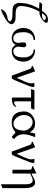

<svg xmlns="http://www.w3.org/2000/svg" viewBox="1410 -2160 978 3839"><g transform="rotate(90 1899.5 -241.0)"><path d="M437.5 -677.2C437.5 -702.1 410.2 -710.4 389.2 -710.4C353 -710.4 303.2 -705.1 273.4 -680.2C246.6 -657.7 202.1 -598.6 196.8 -590.3C118.7 -590.3 95.2 -591.3 70.8 -599.6L17.1 -545.9C61 -534.2 108.4 -534.2 153.8 -534.2C93.8 -431.2 39.1 -309.6 39.1 -123C39.1 -76.7 76.7 -23.9 119.1 -11.7C152.3 -2.4 183.6 -0.5 213.4 -0.5H266.6C300.3 -0.5 333.5 1 369.6 14.6C393.6 23.4 406.2 33.7 406.2 59.6C406.2 75.7 358.4 102.5 301.3 105.5C279.8 113.8 254.4 121.6 232.4 135.7C191.4 162.6 162.6 222.2 160.2 227.1H167.5C207.5 221.7 230 208 249.5 198.2C287.6 179.7 376.5 136.7 415 99.6C454.6 62 464.4 43.5 464.4 17.1C464.4 -12.2 433.6 -40 413.6 -47.9C379.9 -61 348.1 -63.5 316.4 -63.5H253.4C224.6 -63.5 194.8 -64.5 163.6 -75.2C122.1 -89.4 101.1 -125.5 101.1 -164.6C101.6 -290.5 149.4 -429.7 210.9 -538.6C288.1 -538.6 364.7 -575.7 414.6 -633.8C426.3 -647.5 437.5 -662.1 437.5 -677.2ZM330.6 -668.9C348.6 -668.9 383.8 -661.1 383.8 -637.7C383.8 -604 305.7 -590.8 281.2 -590.8H243.2C257.3 -613.8 272.9 -632.8 295.9 -657.2C303.2 -665 318.8 -668.9 330.6 -668.9Z M828.1 -224.6C828.1 -182.1 835 -149.4 838.4 -124C838.4 -62.5 804.2 -17.1 751.5 -17.1C644 -17.1 624 -124.5 624 -225.6C624 -320.8 666.5 -423.3 775.9 -423.3C780.8 -425.3 782.7 -431.2 782.7 -437.5C782.7 -445.8 779.3 -454.1 775.9 -454.1C646 -454.1 540.5 -368.2 540 -219.7C540 -87.9 619.1 13.7 751.5 13.7C809.1 13.7 849.6 -17.1 876.5 -63C904.3 -18.1 943.8 13.7 1002.9 13.7C1135.3 13.7 1212.9 -87.9 1212.9 -219.7C1212.4 -368.2 1106.9 -454.1 977.1 -454.1C973.6 -454.1 970.2 -445.8 970.2 -437.5C970.2 -431.2 972.2 -425.3 977.1 -423.3C1086.4 -423.3 1128.9 -320.8 1128.9 -225.6C1128.9 -124.5 1110.4 -17.1 1002.9 -17.1C950.2 -17.1 913.6 -62 913.6 -123.5C913.6 -148.4 924.8 -181.6 924.8 -224.6C924.8 -259.8 904.3 -276.9 876.5 -276.9C848.6 -276.9 828.1 -259.8 828.1 -224.6Z M1486.8 -2C1488.8 3.4 1492.2 13.2 1497.6 13.2H1543C1548.3 13.2 1556.6 2.9 1559.6 -1C1563 -5.4 1580.6 -24.4 1704.6 -345.7C1717.3 -378.4 1720.7 -400.4 1720.7 -414.1C1720.7 -428.7 1710 -439.5 1704.6 -439.5H1650.4C1645.5 -439.5 1639.6 -436 1639.6 -431.2C1639.6 -408.2 1647.5 -418.9 1647.5 -370.6C1647.5 -344.2 1639.2 -302.2 1549.3 -111.8C1548.3 -108.9 1543.5 -95.2 1537.6 -95.2C1532.2 -95.2 1529.3 -104 1528.3 -106.9L1416.5 -427.7C1411.1 -442.9 1406.7 -453.6 1401.4 -453.6L1308.1 -410.2C1301.3 -406.2 1296.4 -402.3 1296.4 -393.6C1296.4 -377 1340.8 -397 1357.4 -352.1Z M1789.6 -439.5C1784.7 -439.5 1783.2 -436.5 1781.7 -431.6L1762.2 -380.9C1762.2 -376 1765.1 -373 1770 -373H1930.7V-7.3C1930.7 7.8 1941.4 12.7 1947.8 12.7C1999.5 12.7 2084 2.4 2117.2 -55.7C2120.6 -61 2121.1 -64.5 2121.1 -66.4C2121.1 -68.4 2121.1 -72.8 2116.2 -72.8C2108.9 -72.8 2064.9 -34.2 2032.7 -34.2C2020.5 -34.2 2006.8 -39.1 2006.8 -54.7V-373H2145C2147 -373 2150.4 -374 2150.9 -375.5L2172.4 -431.6C2172.4 -436.5 2169.4 -439.5 2164.6 -439.5Z M2208.5 -238.8C2208.5 -160.2 2225.6 -97.7 2259.3 -54.2C2293.5 -10.3 2347.2 14.2 2425.8 14.2C2467.3 14.2 2531.7 5.4 2567.4 -19C2612.8 -50.3 2622.6 -58.6 2633.8 -58.6C2644.5 -58.6 2648.9 -46.9 2666 -30.3C2682.1 -14.6 2700.2 2 2721.7 16.1L2763.7 -34.2C2698.2 -73.2 2665.5 -147 2665.5 -222.7C2665.5 -298.8 2694.3 -381.8 2724.1 -453.6H2651.4C2645 -423.8 2629.4 -372.1 2626.5 -346.7C2578.1 -432.6 2518.1 -453.6 2446.8 -453.6C2335.4 -453.6 2208.5 -366.7 2208.5 -238.8ZM2280.3 -223.1C2280.3 -351.1 2354.5 -403.8 2424.8 -403.8C2499 -403.8 2581.1 -335 2592.8 -237.3C2592.8 -199.2 2587.4 -161.6 2577.1 -125.5C2555.7 -49.3 2503.4 -20 2457 -20C2355.5 -20 2280.3 -135.7 2280.3 -223.1Z M3005.9 -2C3007.8 3.4 3011.2 13.2 3016.6 13.2H3062C3067.4 13.2 3075.7 2.9 3078.6 -1C3082 -5.4 3099.6 -24.4 3223.6 -345.7C3236.3 -378.4 3239.7 -400.4 3239.7 -414.1C3239.7 -428.7 3229 -439.5 3223.6 -439.5H3169.4C3164.6 -439.5 3158.7 -436 3158.7 -431.2C3158.7 -408.2 3166.5 -418.9 3166.5 -370.6C3166.5 -344.2 3158.2 -302.2 3068.4 -111.8C3067.4 -108.9 3062.5 -95.2 3056.6 -95.2C3051.3 -95.2 3048.3 -104 3047.4 -106.9L2935.5 -427.7C2930.2 -442.9 2925.8 -453.6 2920.4 -453.6L2827.1 -410.2C2820.3 -406.2 2815.4 -402.3 2815.4 -393.6C2815.4 -377 2859.9 -397 2876.5 -352.1Z M3310.5 -415C3304.7 -412.1 3303.2 -408.7 3303.2 -405.3C3303.2 -397.9 3305.7 -397 3309.6 -395.5C3336.4 -387.2 3374.5 -388.2 3374.5 -356.4V-7.8C3374.5 -2.9 3377.4 0 3382.3 0H3442.9C3447.8 0 3450.7 -2.9 3450.7 -7.8V-348.6C3451.2 -355 3458.5 -359.4 3463.4 -362.3C3547.4 -403.3 3567.9 -406.2 3581.1 -406.2C3659.2 -406.2 3665 -320.3 3665 -256.8V219.2C3665 224.1 3668 227.1 3672.9 227.1L3733.9 202.1C3739.3 199.7 3741.7 198.2 3741.7 194.3V-247.1C3741.7 -318.8 3730.5 -452.6 3634.3 -452.6C3614.3 -452.6 3588.4 -449.2 3569.3 -439.5L3462.4 -385.7C3458.5 -384.8 3457.5 -383.8 3454.6 -383.8C3452.6 -383.8 3451.7 -385.7 3450.7 -388.7V-464.8C3450.7 -473.1 3447.8 -476.6 3442.4 -476.6C3440.9 -476.6 3437.5 -474.6 3435.1 -473.6Z"/></g></svg>

Font: Cardo
Style: Italic
Weight: 400
Designer: David J. Perry
Foundry: David J. Perry
Version: Version 0.99